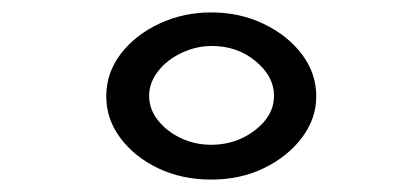

<svg xmlns="http://www.w3.org/2000/svg" viewBox="-20 -659 665 309"><path d="M320 -370Q273 -370 235 -388Q197 -406 174 -436.5Q151 -467 151 -504Q151 -542 174.5 -572.5Q198 -603 236.5 -621Q275 -639 320 -639Q366 -639 404.5 -620.5Q443 -602 466 -571.5Q489 -541 489 -504Q489 -468 466 -437.5Q443 -407 405 -388.5Q367 -370 320 -370ZM320 -426Q360 -426 390.5 -449.5Q421 -473 421 -505Q421 -536 391.5 -560.5Q362 -585 321 -585Q296 -585 272.5 -574Q249 -563 234.5 -544.5Q220 -526 220 -505Q220 -483 234.5 -465Q249 -447 271.5 -436.5Q294 -426 320 -426Z"/></svg>

Font: Inconsolata Expanded Thin
Style: Regular
Weight: 100
Width: 7
Monospace: yes
Designer: Raph Levien, Cyreal, Brenton Simpson
Foundry: Raph Levien, Cyreal, Google
Version: Version 3.100; ttfautohint (v1.8.4.7-5d5b)